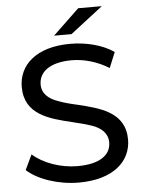

<svg xmlns="http://www.w3.org/2000/svg" viewBox="-59 -934 740 989"><g transform="rotate(-5 310.5 -439.5)"><path d="M309 8C489 8 580 -80 580 -191C580 -333 451 -364 336 -392C295 -401 263 -410 240 -419C192 -435 156 -464 156 -512C156 -577 213 -623 326 -623C390 -623 459 -603 518 -566L551 -646C494 -686 409 -708 326 -708C147 -708 58 -619 58 -508C58 -364 186 -333 303 -305C345 -295 378 -286 401 -278C447 -262 482 -233 482 -185C482 -120 425 -77 309 -77C221 -77 131 -110 78 -158L41 -80C97 -28 204 8 309 8ZM337 -757 505 -887H383L247 -757Z"/></g></svg>

Font: Malon Grotesk Med
Style: Regular
Weight: 500
Designer: Julieta Ulanovsky
Foundry: Julieta Ulanovsky
Version: Version 7.200